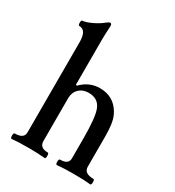

<svg xmlns="http://www.w3.org/2000/svg" viewBox="-176 -827 848 933"><g transform="rotate(30 247.5 -360.5)"><path d="M34.2 3.9Q27.3 3.9 27.3 -11.5Q27.3 -26.9 34.2 -26.9Q85 -26.9 85 -63V-568.8Q85 -636.2 44.9 -636.2Q38.1 -636.2 38.1 -651.1Q38.1 -666 44.9 -666Q61.5 -666 95 -681.9Q128.4 -697.8 147.9 -714.8Q161.1 -725.1 167 -725.1Q175.8 -725.1 175.8 -710.9Q172.9 -658.2 172.9 -636.2V-380.9L179.2 -378.9Q223.6 -424.8 283.2 -424.8Q358.9 -424.8 397 -361.8Q411.1 -338.9 416.5 -308.3Q421.9 -277.8 421.9 -224.1V-64.9Q421.9 -26.9 475.1 -26.9Q481.4 -26.9 481.4 -11.5Q481.4 3.9 475.1 3.9Q441.9 0 381.8 0Q322.8 0 288.1 3.9Q281.2 3.9 281.2 -11.5Q281.2 -26.9 288.1 -26.9Q335 -26.9 335 -61V-172.9Q335 -290.5 318.8 -332Q300.8 -377.9 247.1 -377.9Q214.4 -377.9 193.6 -357.7Q172.9 -337.4 172.9 -305.2V-64.9Q172.9 -26.9 219.2 -26.9Q225.1 -26.9 225.3 -11.5Q225.6 3.9 219.2 3.9Q184.6 0 127 0Q67.4 0 34.2 3.9Z"/></g></svg>

Font: Junicode SmCond Medium
Style: Regular
Weight: 500
Width: 4
Designer: Peter S. Baker
Version: Version 2.206